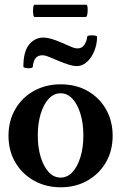

<svg xmlns="http://www.w3.org/2000/svg" viewBox="-20 -782 513 813"><path d="M237.2 11Q173.5 11 123.2 -17.5Q73 -46 44.5 -95Q16 -144 16 -207Q16 -270 44.6 -319.5Q73.1 -369 123.3 -397Q173.4 -425 237 -425Q301 -425 350.7 -397Q400.4 -369 428.7 -319.5Q457 -270 457 -207Q457 -144 428.7 -95Q400.4 -46 350.7 -17.5Q301 11 237.2 11ZM236.5 -30Q265 -30 286.5 -53Q308 -76 320.5 -116.5Q333 -157 333 -208.2Q333 -260.4 320.5 -300.7Q308 -341 286.5 -364Q264.9 -387 236.5 -387Q208 -387 186.5 -364Q165 -341 152.5 -300.7Q140 -260.4 140 -208.2Q140 -157 152.5 -116.5Q165 -76 186.5 -53Q208 -30 236.5 -30ZM304 -502Q281 -502 226 -525Q191 -540 179.5 -544Q168 -548 160 -548Q141 -548 131 -536Q121 -524 119 -500Q119 -495 109 -493.5Q99 -492 89 -494Q79 -496 79 -500Q79 -564 103.5 -593.5Q128 -623 164 -623Q178 -623 197.5 -617.5Q217 -612 244 -600Q273 -587 285.5 -582Q298 -577 308 -577Q328 -577 338 -593.5Q348 -610 349 -626Q350 -631 360 -632Q370 -633 380.5 -631.5Q391 -630 391 -626Q391 -595 379.5 -566.5Q368 -538 348.5 -520Q329 -502 304 -502ZM127 -710Q122 -710 120.5 -723Q119 -736 120.5 -749Q122 -762 127 -762H345Q350 -762 351 -749Q352 -736 350 -723Q348 -710 343 -710Z"/></svg>

Font: Junicode VF
Style: Regular
Weight: 400
Designer: Peter S. Baker
Version: Version 2.213